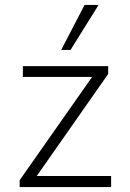

<svg xmlns="http://www.w3.org/2000/svg" viewBox="-20 -761 527 781"><path d="M60 0V-28L368 -467L377 -448H73V-492H420V-460L112 -20L103 -45H432V0ZM229 -558 324 -741H381L267 -558Z"/></svg>

Font: Nunito Sans 7pt SemiCondensed ExtraLight
Style: Regular
Weight: 250
Width: 4
Designer: Vernon Adams
Foundry: Vernon Adams
Version: Version 3.101;gftools[0.9.27]